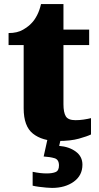

<svg xmlns="http://www.w3.org/2000/svg" viewBox="-20 -681 484 941"><path d="M264 10Q187 10 141.5 -26Q96 -62 96 -150V-460H22V-519Q65 -519 93 -535.5Q121 -552 135 -568Q149 -582 161.5 -606Q174 -630 181 -661H291V-536H417V-460H291V-170Q291 -130 302.5 -111Q314 -92 350 -92Q370 -92 390 -95Q410 -98 426 -102V-22Q408 -13 367 -1.5Q326 10 264 10ZM235 240Q225 240 207 238.5Q189 237 170.5 234.5Q152 232 140 229V161Q178 169 208 169Q237 169 253 162Q269 155 269 130Q269 101 247.5 94.5Q226 88 194 86L215 -9H280L270 34Q319 38 351.5 62Q384 86 384 126Q384 179 341.5 209.5Q299 240 235 240Z"/></svg>

Font: Noto Serif Black
Style: Regular
Weight: 900
Designer: Monotype Design Team
Foundry: Monotype Imaging Inc.
Version: Version 2.014; ttfautohint (v1.8.4.7-5d5b)